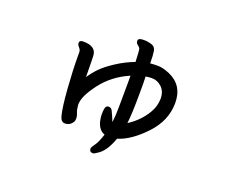

<svg xmlns="http://www.w3.org/2000/svg" viewBox="-106 -729 1211 998"><g transform="rotate(20 500.0 -230.0)"><path d="M503 -537Q503 -552 530 -552H544Q554 -552 576 -546Q598 -540 602 -517Q606 -494 606 -449Q622 -451 649 -451Q676 -451 714 -435Q799 -398 799 -300Q799 -202 724.5 -123Q650 -44 578 -22Q551 55 509 80Q492 92 486 92Q466 92 466 73Q466 65 480.5 46Q495 27 510 -20Q477 -31 465 -75Q460 -96 460 -113.5Q460 -131 462 -144Q465 -164 480 -164H481Q495 -164 502 -150Q518 -116 521 -107Q524 -98 526 -96Q531 -132 531 -181L532 -314V-354Q441 -315 384.5 -241Q328 -167 328 -122V-118Q330 -92 336.5 -77Q343 -62 343 -46Q343 -30 329.5 -17Q316 -4 295.5 -4Q275 -4 267 -32Q255 -76 247.5 -178Q240 -280 240 -356V-378Q240 -390 230 -401Q220 -412 220 -421V-423Q220 -437 242 -437Q315 -437 315 -381Q315 -375 316 -337Q317 -299 317 -268Q336 -297 361 -323Q386 -349 433.5 -380Q481 -411 532 -430Q530 -494 526 -504Q521 -511 512 -517.5Q503 -524 503 -535ZM640 -380Q628 -380 607 -377Q608 -359 608 -340V-295Q608 -170 601 -117Q662 -156 697 -215Q719 -252 720 -293V-295Q720 -335 696 -357.5Q672 -380 642 -380Z"/></g></svg>

Font: LXGW ZhenKai
Style: Regular
Weight: 400
Designer: LXGW / Fontworks Inc.
Foundry: LXGW / Fontworks Inc.
Version: Version 0.800;June 8, 2025